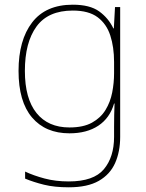

<svg xmlns="http://www.w3.org/2000/svg" viewBox="-20 -558 623 818"><path d="M290 -538Q363 -538 402.5 -509.5Q442 -481 463 -437H465L470 -528H492V25Q492 88 470.5 136.5Q449 185 401 212.5Q353 240 273 240Q212 240 167.5 229Q123 218 87 203V173Q123 190 170 202.5Q217 215 273 215Q379 215 422.5 163Q466 111 466 25V-17Q466 -46 466.5 -67Q467 -88 468 -117H466Q448 -55 399 -22.5Q350 10 276 10Q174 10 116.5 -57.5Q59 -125 59 -256Q59 -387 117 -462.5Q175 -538 290 -538ZM290 -513Q185 -513 135.5 -445Q86 -377 86 -256Q86 -138 135.5 -76.5Q185 -15 276 -15Q335 -15 372 -35.5Q409 -56 429.5 -89.5Q450 -123 458 -164Q466 -205 466 -246V-294Q466 -357 450 -406.5Q434 -456 396 -484.5Q358 -513 290 -513Z"/></svg>

Font: Noto Sans Thin
Style: Regular
Weight: 100
Designer: Monotype Design Team
Foundry: Monotype Imaging Inc.
Version: Version 2.007